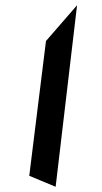

<svg xmlns="http://www.w3.org/2000/svg" viewBox="-20 -715 389 735"><path d="M193 0 275 -695 156 -558 92 -42Z"/></svg>

Font: Ugly Stick
Style: It
Weight: 400
Designer: Stig
Foundry: Cannot Into Space Fonts
Version: Version 0.99